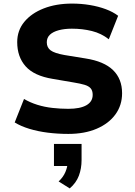

<svg xmlns="http://www.w3.org/2000/svg" viewBox="-20 -736 752 1071"><path d="M361 11Q302 11 246.5 4Q191 -3 143.5 -17.5Q96 -32 62 -53L114 -184Q148 -164 188 -151.5Q228 -139 272.5 -134Q317 -129 361 -129Q427 -129 462 -149Q497 -169 497 -207Q497 -230 486 -243Q475 -256 451.5 -263Q428 -270 391 -276L274 -296Q170 -313 123 -366Q76 -419 76 -501Q76 -566 115.5 -614Q155 -662 224 -689Q293 -716 382 -716Q433 -716 481 -708Q529 -700 569.5 -685Q610 -670 639 -648L587 -517Q545 -550 492.5 -563Q440 -576 381 -576Q340 -576 308 -567.5Q276 -559 258.5 -542.5Q241 -526 241 -500Q241 -471 262.5 -455Q284 -439 340 -429L457 -410Q560 -394 610.5 -345Q661 -296 661 -216Q661 -149 624 -98Q587 -47 519.5 -18Q452 11 361 11ZM369 315 307 276Q333 252 345 223Q357 194 357 171L388 190H281V67H435V157Q435 204 420 244Q405 284 369 315Z"/></svg>

Font: Nunito Sans 6pt ExtraBold
Style: Regular
Weight: 800
Version: Version 3.101;gftools[0.9.27]